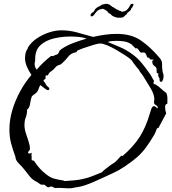

<svg xmlns="http://www.w3.org/2000/svg" viewBox="-20 -1006 912 1020"><path d="M358 -6Q337 -5 315.5 -7Q294 -9 273 -7Q266 -9 259 -13.5Q252 -18 240 -11Q232 -10 223.5 -18.5Q215 -27 207 -25Q199 -23 190 -30Q181 -37 173 -41Q151 -52 138 -69Q125 -86 112 -102Q99 -119 80.5 -137Q62 -155 62 -173Q48 -211 39 -244.5Q30 -278 30 -318Q30 -369 45.5 -421Q61 -473 87.5 -521.5Q114 -570 147 -608Q134 -627 123.5 -650.5Q113 -674 113 -697Q113 -711 116 -724Q119 -737 127 -748Q127 -752 128 -753Q145 -781 175 -801.5Q205 -822 240 -833.5Q275 -845 307 -845Q349 -845 392 -833Q414 -827 434.5 -821Q455 -815 475 -810Q506 -817 537 -821.5Q568 -826 600 -826Q677 -826 727 -792Q777 -758 825 -702Q842 -684 841 -666.5Q840 -649 844 -624Q846 -616 847.5 -612.5Q849 -609 849 -602Q849 -587 843 -576.5Q837 -566 829 -575Q828 -577 828.5 -576.5Q829 -576 828 -580Q826 -588 828 -590Q826 -590 823 -597Q820 -604 820 -606Q820 -609 821 -611V-615Q821 -617 817.5 -617Q814 -617 813 -619Q812 -621 812 -627V-637Q812 -648 800.5 -655.5Q789 -663 789 -678Q789 -686 794 -686Q797 -686 797 -687Q797 -688 794.5 -689Q792 -690 778 -690L774 -696Q772 -701 769 -700Q764 -698 762 -703Q760 -705 757 -715Q753 -724 751 -724Q746 -729 738 -727Q729 -725 724 -730Q720 -734 716 -742Q710 -750 705 -750Q703 -750 701 -748Q692 -756 686 -763Q679 -772 669 -776Q655 -784 635.5 -786.5Q616 -789 599 -789Q588 -789 575.5 -788Q563 -787 552 -783Q569 -776 586 -769Q603 -762 619 -755Q650 -742 683 -718Q712 -697 735 -668.5Q758 -640 778 -611Q780 -607 783 -603Q786 -599 788 -594Q790 -590 792.5 -585.5Q795 -581 798 -577Q798 -573 797 -571Q795 -565 795 -564Q795 -562 798.5 -560Q802 -558 805 -558Q822 -548 835 -535.5Q848 -523 864 -512Q869 -499 869.5 -485.5Q870 -472 869 -455Q862 -454 859.5 -448.5Q857 -443 857 -438Q857 -431 858 -424Q859 -417 861 -410Q862 -409 862 -407.5Q862 -406 863 -404L821 -325Q819 -327 817 -327Q811 -320 808 -309Q805 -300 800 -291Q775 -249 755 -222Q735 -195 710 -172.5Q685 -150 642 -121Q612 -101 578.5 -85.5Q545 -70 512 -55Q473 -37 450.5 -28.5Q428 -20 414 -16.5Q400 -13 388 -11.5Q376 -10 358 -6ZM175 -636Q208 -675 249 -707Q253 -709 255 -709Q257 -708 261 -708Q264 -708 265 -709Q267 -711 270.5 -712.5Q274 -714 278 -715Q284 -716 288 -720Q293 -727 295 -733Q295 -737 306 -745Q335 -765 370.5 -778Q406 -791 440 -801Q420 -808 397.5 -810Q375 -812 353 -812Q310 -812 267 -802Q224 -792 195.5 -766.5Q167 -741 167 -694Q167 -690 167 -686.5Q167 -683 166 -680Q165 -676 164.5 -672.5Q164 -669 164 -665Q164 -650 175 -636ZM323 -44Q381 -47 415 -54Q449 -61 472.5 -71Q496 -81 522 -91Q524 -95 537 -105.5Q550 -116 563.5 -126Q577 -136 580 -137Q587 -141 592.5 -146Q598 -151 603 -156Q608 -161 612.5 -166.5Q617 -172 622 -177Q624 -179 626 -179Q627 -179 628 -178.5Q629 -178 631 -177Q689 -227 722 -278.5Q755 -330 776 -403Q778 -411 783.5 -426.5Q789 -442 798 -442Q804 -442 809 -437Q813 -431 817 -430Q818 -431 818 -435Q818 -442 808 -448Q798 -452 798 -463Q798 -468 799 -471Q800 -473 800 -478Q800 -504 780 -537.5Q760 -571 743 -598Q741 -602 738.5 -605Q736 -608 734 -611L725 -623Q724 -624 721.5 -628Q719 -632 720 -633Q712 -642 704.5 -651Q697 -660 690 -670Q688 -672 686.5 -675Q685 -678 683 -681L675 -690Q665 -699 643.5 -713Q622 -727 597 -741.5Q572 -756 549 -765.5Q526 -775 512 -775Q502 -775 476.5 -767.5Q451 -760 425.5 -751Q400 -742 389 -736Q389 -729 382 -728Q356 -723 342.5 -705Q329 -687 308 -668Q300 -661 291 -660Q282 -657 275 -649Q264 -635 253 -628Q246 -624 242 -619Q238 -614 236 -609Q234 -604 233 -605Q232 -606 227 -606Q222 -606 222 -599V-588Q214 -583 210 -577Q214 -573 217.5 -568.5Q221 -564 223 -559Q227 -550 238 -542Q242 -539 242 -536Q242 -527 234 -527Q231 -527 222.5 -532.5Q214 -538 206 -545Q198 -552 194 -554Q191 -549 188.5 -543Q186 -537 184 -531Q180 -518 169 -510Q156 -500 152 -497Q148 -494 144 -477Q142 -466 138.5 -448.5Q135 -431 124 -424Q124 -401 117 -383Q110 -365 110 -342Q110 -321 117.5 -298Q125 -275 132 -254Q139 -233 139 -216Q139 -208 134 -205Q129 -200 129 -194Q129 -193 130 -192L139 -190Q150 -197 148.5 -192Q147 -187 147 -179Q149 -175 148 -164Q147 -153 151 -154Q160 -154 164 -147Q188 -109 224 -81Q246 -63 268 -57Q290 -51 317 -47Q322 -46 323 -44ZM620 -912Q618 -912 609.5 -912Q601 -912 599 -913Q594 -915 586 -917.5Q578 -920 570 -928Q570 -930 567 -931Q564 -932 565 -933L558 -936Q554 -936 556.5 -941Q559 -946 555 -939L552 -942Q551 -943 551.5 -943.5Q552 -944 552 -944L549 -947V-946Q548 -946 548.5 -947.5Q549 -949 545 -949L541 -952Q541 -952 540 -953V-954H539V-955L538 -953Q538 -955 536 -955L530 -958Q530 -958 529.5 -958.5Q529 -959 528 -959H525Q524 -959 521.5 -959Q519 -959 519 -957Q519 -956 517 -958Q516 -956 511.5 -956Q507 -956 506 -954Q498 -951 491.5 -942.5Q485 -934 477 -924Q472 -919 467 -919Q461 -919 461 -925Q461 -929 464 -933Q469 -940 476 -942Q477 -942 480 -947Q483 -952 486 -958Q488 -960 495.5 -966Q503 -972 505 -971L517 -978Q519 -981 526.5 -982.5Q534 -984 536 -984Q536 -985 540 -985.5Q544 -986 544 -985Q546 -986 549 -985.5Q552 -985 553 -985L555 -983Q557 -985 557 -982L559 -983Q560 -983 560 -981V-982Q562 -980 563 -980V-981Q569 -975 572 -974Q572 -974 573 -973Q574 -972 573 -971Q574 -971 574 -971.5Q574 -972 574 -972Q575 -969 578 -969Q581 -969 586 -965Q588 -964 588 -961L589 -962Q590 -962 589 -962.5Q588 -963 589 -963Q592 -962 595 -959.5Q598 -957 601 -955H602Q605 -955 607.5 -953Q610 -951 611 -951L617 -948Q618 -948 618.5 -947.5Q619 -947 619 -947L621 -948Q622 -948 621.5 -947.5Q621 -947 622 -947V-948Q623 -948 625 -945Q627 -942 628 -943Q630 -943 630 -943Q632 -946 636 -945.5Q640 -945 641 -946Q649 -948 657 -956.5Q665 -965 670 -975Q672 -978 674 -982Q676 -986 680 -985Q682 -986 684 -986Q689 -986 689 -981Q689 -978 683 -967Q679 -966 677.5 -960.5Q676 -955 674 -953Q672 -949 661 -941Q658 -940 654.5 -933.5Q651 -927 649 -928Q646 -924 639 -918Q632 -912 620 -912Z"/></svg>

Font: Water Brush
Style: Regular
Weight: 400
Designer: Robert E. Leuschke
Foundry: Robert E. Leuschke
Version: Version 1.010; ttfautohint (v1.8.4.7-5d5b)